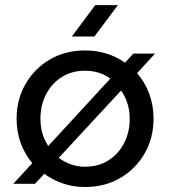

<svg xmlns="http://www.w3.org/2000/svg" viewBox="-20 -720 666 752"><path d="M261.2 -577 353.2 -700H441.8L349.8 -577ZM313.2 12.4Q266.8 12.4 226.3 -1.4Q185.8 -15.2 153.4 -39.4L116.8 0H32L106.4 -81Q77.2 -115.4 61.1 -160Q45 -204.6 45 -255Q45 -330 79.8 -390.7Q114.6 -451.4 175 -486.9Q235.4 -522.4 313.2 -522.4Q358.4 -522.4 398 -509.9Q437.6 -497.4 469.4 -474.4L502.2 -510H587L516.8 -433.2Q547.6 -398.4 564.5 -352.8Q581.4 -307.2 581.4 -255Q581.4 -180 546.6 -119.3Q511.8 -58.6 451.4 -23.1Q391 12.4 313.2 12.4ZM313.2 -67Q365.6 -67 404.9 -92Q444.2 -117 466.1 -159.6Q488 -202.2 488 -255Q488 -287.2 479.1 -315.2Q470.2 -343.2 454.2 -365.4L210.2 -101.8Q231 -86 257.1 -76.5Q283.2 -67 313.2 -67ZM169 -148.2 412 -412Q392.2 -427.2 366.9 -435.1Q341.6 -443 313.2 -443Q260.8 -443 221.5 -418Q182.2 -393 160.3 -350.4Q138.4 -307.8 138.4 -255Q138.4 -224.4 146.2 -197.5Q154 -170.6 169 -148.2Z"/></svg>

Font: MuseoModerno Thin
Style: Regular
Weight: 100
Designer: Pablo Cosgaya, Héctor Gatti, Marcela Romero, and the Authors of The MuseoModerno Project.
Foundry: Omnibus-Type Team
Version: Version 1.003